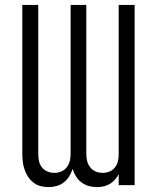

<svg xmlns="http://www.w3.org/2000/svg" viewBox="-20 -755 640 783"><path d="M178 8Q162 8 146 4Q130 0 117 -10Q104 -20 95 -33.5Q86 -47 80.5 -62.5Q75 -78 73 -94Q71 -110 71 -127V-735H136V-127Q136 -112 139 -98Q142 -84 151 -72.5Q160 -61 173.5 -55.5Q187 -50 202 -50Q216 -50 229.5 -55.5Q243 -61 252 -72.5Q261 -84 264.5 -98Q268 -112 268 -127V-735H332V-127Q332 -112 335.5 -98Q339 -84 348 -72.5Q357 -61 370.5 -55.5Q384 -50 398 -50Q413 -50 426.5 -55.5Q440 -61 449 -72.5Q458 -84 461 -98Q464 -112 464 -127V-735H529V0H464V-45Q458 -33 449 -22.5Q440 -12 428 -5Q416 2 402.5 5Q389 8 375 8Q358 8 342 3.5Q326 -1 312.5 -11Q299 -21 290 -35.5Q281 -50 276 -66Q271 -50 262 -35.5Q253 -21 240 -11Q227 -1 211 3.5Q195 8 178 8Z"/></svg>

Font: Iosevka Curly Light Extended
Style: Regular
Weight: 300
Width: 7
Monospace: yes
Designer: Belleve Invis
Foundry: Belleve Invis
Version: Version 11.1.0; ttfautohint (v1.8.3)